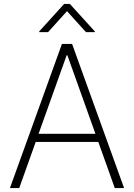

<svg xmlns="http://www.w3.org/2000/svg" viewBox="-20 -949 676 969"><path d="M77.1 0 160.2 -232.6H476.2L559.3 0H606.2L343.8 -727.3H292.6L30.2 0ZM174.7 -273.8 316.4 -670.1H320L461.6 -273.8ZM222.7 -786.9 318.2 -892.8 413.7 -786.9H458.5V-790.5L332.7 -929H303.6L177.9 -790.5V-786.9Z"/></svg>

Font: Karasuma Gothic
Style: Thin
Weight: 200
Designer: Rasmus Andersson / Ryoko Ishizuka
Foundry: rsms
Version: Version 1.00